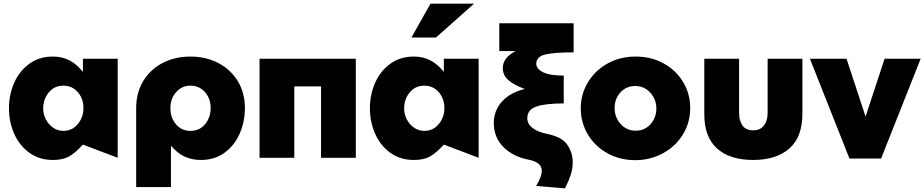

<svg xmlns="http://www.w3.org/2000/svg" viewBox="-20 -862 5050 1049"><path d="M326 -394Q375 -394 405.5 -358Q436 -322 436 -272Q436 -222 405.5 -184.5Q375 -147 326 -147Q295 -147 270 -164.5Q245 -182 230.5 -210Q216 -238 216 -269Q216 -320 246.5 -357Q277 -394 326 -394ZM623 -541H433V-469Q400 -511 360 -532Q320 -553 269 -553Q194 -553 139.5 -513Q85 -473 57 -408.5Q29 -344 29 -270Q29 -197 57 -132.5Q85 -68 139.5 -28Q194 12 269 12Q324 12 358 -7.5Q392 -27 433 -72L623 0Z M1131 -272Q1131 -323 1100 -358.5Q1069 -394 1020 -394Q974 -394 942.5 -359Q911 -324 911 -270Q911 -219 941.5 -183Q972 -147 1020 -147Q1071 -147 1101 -184Q1131 -221 1131 -272ZM1021 -553Q1104 -553 1172 -518Q1240 -483 1279 -419Q1318 -355 1318 -271Q1318 -198 1290 -133Q1262 -68 1207.5 -28Q1153 12 1078 12Q1028 12 988.5 -6.5Q949 -25 914 -66V160H724V-271Q724 -356 763 -420Q802 -484 869.5 -518.5Q937 -553 1021 -553Z M1398 -541V0H1588V-390H1734V0H1924V-541Z M2298 -394Q2347 -394 2377.5 -358Q2408 -322 2408 -272Q2408 -222 2377.5 -184.5Q2347 -147 2298 -147Q2267 -147 2242 -164.5Q2217 -182 2202.5 -210Q2188 -238 2188 -269Q2188 -320 2218.5 -357Q2249 -394 2298 -394ZM2595 -541H2405V-469Q2372 -511 2332 -532Q2292 -553 2241 -553Q2166 -553 2111.5 -513Q2057 -473 2029 -408.5Q2001 -344 2001 -270Q2001 -197 2029 -132.5Q2057 -68 2111.5 -28Q2166 12 2241 12Q2296 12 2330 -7.5Q2364 -27 2405 -72L2595 0ZM2228 -657H2362L2570 -842H2332Z M2866 10Q2940 24 2940 71Q2940 104 2909 154L3067 167Q3088 125 3098.5 92.5Q3109 60 3109 24Q3109 -28 3079.5 -71Q3050 -114 2971 -130Q2917 -141 2889 -163Q2861 -185 2861 -216Q2861 -263 2911 -280Q2961 -297 3060 -297V-449Q2984 -449 2947 -467.5Q2910 -486 2910 -514Q2910 -553 2960 -564.5Q3010 -576 3114 -576V-735H2708V-583H2797Q2727 -547 2727 -490Q2727 -450 2759 -423Q2791 -396 2847 -376Q2766 -356 2722 -306.5Q2678 -257 2678 -191Q2678 -110 2731 -58Q2784 -6 2866 10Z M3751 -272Q3751 -349 3712.5 -413.5Q3674 -478 3606 -515.5Q3538 -553 3453 -553Q3368 -553 3299.5 -515Q3231 -477 3192 -412Q3153 -347 3153 -270Q3153 -193 3191.5 -128Q3230 -63 3298 -25Q3366 13 3451 13Q3532 13 3601 -24Q3670 -61 3710.5 -126.5Q3751 -192 3751 -272ZM3566 -270Q3566 -220 3534.5 -184Q3503 -148 3453 -148Q3404 -148 3371 -184.5Q3338 -221 3338 -272Q3338 -322 3369.5 -357Q3401 -392 3451 -392Q3500 -392 3533 -355.5Q3566 -319 3566 -270Z M4174 -541V-245Q4174 -203 4154 -176.5Q4134 -150 4095 -150Q4055 -150 4036.5 -176.5Q4018 -203 4018 -245V-541H3828V-237Q3828 -113 3898 -50.5Q3968 12 4095 12Q4221 12 4292.5 -50.5Q4364 -113 4364 -241V-541Z M5010 -541H4813L4709 -225L4605 -541H4405L4621 4H4794Z"/></svg>

Font: Geom Black
Style: Bold
Weight: 900
Version: Version 1.102